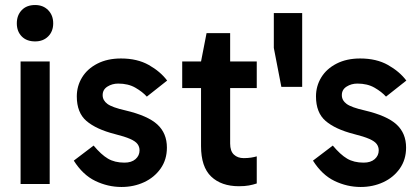

<svg xmlns="http://www.w3.org/2000/svg" viewBox="-20 -733 1672 765"><path d="M178 0H62V-488H178ZM47 -640Q47 -672 66.5 -692.5Q86 -713 120 -713Q152 -713 172 -692.5Q192 -672 192 -640Q192 -608 172 -588Q152 -568 120 -568Q86 -568 66.5 -588Q47 -608 47 -640Z M464 12Q410 12 360 -12Q310 -36 274 -93L353 -153Q383 -117 410 -101Q437 -85 476 -85Q504 -85 520 -99Q536 -113 536 -134Q536 -148 528 -159Q520 -170 498.5 -179.5Q477 -189 437 -199Q363 -218 324.5 -251Q286 -284 286 -349Q286 -390 307 -424.5Q328 -459 368 -479.5Q408 -500 462 -500Q527 -500 573 -474Q619 -448 646 -412L565 -348Q548 -367 519.5 -383.5Q491 -400 451 -400Q427 -400 408 -388Q389 -376 389 -354Q389 -333 408 -319Q427 -305 480 -293Q569 -272 607 -237Q645 -202 645 -145Q645 -97 620 -61.5Q595 -26 554 -7Q513 12 464 12Z M932 9Q862 9 821.5 -29.5Q781 -68 781 -151V-482V-488L803 -601H897V-161Q897 -131 912 -117Q927 -103 951 -103Q967 -103 980 -105Q993 -107 1003 -110V-2Q988 3 971.5 6Q955 9 932 9ZM706 -382V-488H1003V-382Z M1101 -387 1071 -542V-681H1184V-387Z M1417 12Q1363 12 1313 -12Q1263 -36 1227 -93L1306 -153Q1336 -117 1363 -101Q1390 -85 1429 -85Q1457 -85 1473 -99Q1489 -113 1489 -134Q1489 -148 1481 -159Q1473 -170 1451.5 -179.5Q1430 -189 1390 -199Q1316 -218 1277.5 -251Q1239 -284 1239 -349Q1239 -390 1260 -424.5Q1281 -459 1321 -479.5Q1361 -500 1415 -500Q1480 -500 1526 -474Q1572 -448 1599 -412L1518 -348Q1501 -367 1472.5 -383.5Q1444 -400 1404 -400Q1380 -400 1361 -388Q1342 -376 1342 -354Q1342 -333 1361 -319Q1380 -305 1433 -293Q1522 -272 1560 -237Q1598 -202 1598 -145Q1598 -97 1573 -61.5Q1548 -26 1507 -7Q1466 12 1417 12Z"/></svg>

Font: Gabarito Medium
Style: Regular
Weight: 500
Designer: Leandro Assis / Alvaro Franca / Felipe Casaprima
Foundry: Naipe Foundry
Version: Version 1.000